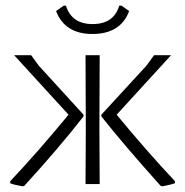

<svg xmlns="http://www.w3.org/2000/svg" viewBox="-20 -650 654 678"><path d="M409 -630 436 -611Q406 -530 306 -530Q209 -530 178 -611L205 -630H213Q233 -565 307 -565Q382 -565 401 -630ZM554 8 547 6Q416 -140 338 -239V-245L497 -418L524 -455H584L392 -245Q499 -115 598 -10V-3Q588 1 554 8ZM60 8Q26 2 16 -3V-10Q115 -115 222 -245L30 -455H90L117 -418L275 -245V-239Q186 -125 66 6ZM282 0 283 -195 282 -455H332L331 -198L332 0Z"/></svg>

Font: Alegreya Sans Light
Style: Regular
Weight: 300
Designer: Juan Pablo del Peral
Foundry: Huerta Tipografica
Version: Version 2.007